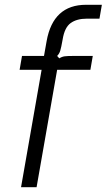

<svg xmlns="http://www.w3.org/2000/svg" viewBox="-20 -783 446 803"><path d="M68 0 154 -491H62L72 -549H164L175 -611Q202 -763 340 -763H406L396 -705H344Q301 -705 275.5 -686.5Q250 -668 242 -618Q236 -584 232 -571Q228 -558 219 -549L228 -539Q239 -546 250.5 -547.5Q262 -549 285 -549H368L358 -491H219L133 0Z"/></svg>

Font: Open Sauce Sans Light Italic
Style: Regular
Weight: 300
Italic angle: -10°
Designer: Alfredo Marco Pradil
Foundry: Creative Sauce Fz LLC
Version: Version 1.477